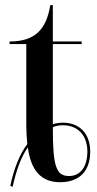

<svg xmlns="http://www.w3.org/2000/svg" viewBox="-20 -697 378 745"><path d="M20 24 29 28C42 -31 60 -86 88 -125C100 -35 140 10 213 10C289 10 330 -34 330 -109C330 -178 289 -221 224 -221C211 -221 197 -219 185 -215V-526H297V-536H185V-677H175C160 -582 115 -536 17 -536V-526H82V-206C82 -185 84 -157 86 -138C57 -100 34 -43 20 24ZM248 -14C197 -14 185 -53 185 -203C196 -209 211 -211 224 -211C282 -211 319 -172 319 -109C319 -50 292 -14 248 -14Z"/></svg>

Font: Noto Serif Display Condensed Medium
Style: Regular
Weight: 500
Width: 3
Designer: Monotype Design Team
Foundry: Monotype Imaging Inc.
Version: Version 2.009